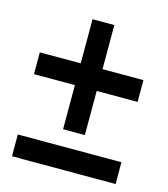

<svg xmlns="http://www.w3.org/2000/svg" viewBox="-89 -628 609 698"><g transform="rotate(15 215.0 -278.5)"><path d="M256 -391H410V-309H256V-143H174V-309H20V-391H174V-557H256ZM410 0H20V-82H410Z"/></g></svg>

Font: Bebas Kai
Style: Regular
Weight: 400
Designer: Ryoichi Tsunekawa
Foundry: Dharma Type
Version: Version 1.001;PS 001.001;hotconv 1.0.70;makeotf.lib2.5.58329